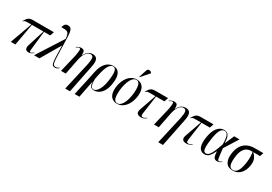

<svg xmlns="http://www.w3.org/2000/svg" viewBox="46 -2004 4882 3442"><g transform="rotate(30 2487.0 -283.0)"><path d="M55 0 218 -453H151Q110 -453 92 -448.5Q74 -444 55 -424L48 -427Q69 -463 88.5 -487.5Q108 -512 134 -524Q160 -536 200 -536H638L610 -453H482L440 -76Q436 -38 438.5 -24.5Q441 -11 455 -11Q463 -11 477 -17.5Q491 -24 516 -44L521 -36Q489 -11 467 -2.5Q445 6 422 6Q396 6 377.5 -5Q359 -16 353.5 -42Q348 -68 362 -112L470 -453H231L150 0Z M536 0 880 -538Q876 -595 864.5 -625Q853 -655 833 -666.5Q813 -678 782.5 -679.5Q752 -681 709 -681Q714 -714 735 -742Q756 -770 798 -770Q850 -770 870.5 -729Q891 -688 894 -586L907 -178Q910 -106 916.5 -70Q923 -34 937 -22.5Q951 -11 977 -11Q994 -11 1012.5 -18.5Q1031 -26 1045 -38L1049 -29Q1034 -14 1013.5 -4Q993 6 972 6Q942 6 925 -7Q908 -20 900.5 -58Q893 -96 890 -172L884 -399H881L647 0Z M1319 237 1451 -346Q1470 -440 1461 -482Q1452 -524 1406 -524Q1352 -524 1313.5 -468.5Q1275 -413 1256 -321L1193 0H1095L1183 -371Q1198 -460 1197.5 -491Q1197 -522 1174 -522Q1150 -522 1114 -495L1110 -504Q1133 -520 1156 -529.5Q1179 -539 1206 -539Q1253 -539 1267 -513.5Q1281 -488 1276 -428H1280Q1315 -499 1355.5 -522Q1396 -545 1441 -545Q1508 -545 1531.5 -498.5Q1555 -452 1535 -349L1417 237Z M1514 237 1584 -79 1625 -277Q1652 -408 1714.5 -477Q1777 -546 1866 -546Q1954 -546 1992.5 -478Q2031 -410 2012 -275Q1999 -178 1964.5 -115Q1930 -52 1881 -21Q1832 10 1777 10Q1736 10 1710.5 -16.5Q1685 -43 1683 -117H1681L1612 237ZM1764 -1Q1794 -1 1826 -31.5Q1858 -62 1883.5 -122Q1909 -182 1922 -272Q1942 -411 1928.5 -473.5Q1915 -536 1865 -536Q1819 -536 1780.5 -474Q1742 -412 1715 -281L1694 -179Q1690 -1 1764 -1Z M2254 10Q2180 10 2134.5 -39Q2089 -88 2089 -189Q2089 -233 2099 -282Q2109 -331 2129.5 -378Q2150 -425 2182 -463Q2214 -501 2257 -523.5Q2300 -546 2355 -546Q2400 -546 2437 -525.5Q2474 -505 2496 -461Q2518 -417 2518 -347Q2518 -304 2508 -255Q2498 -206 2477.5 -159Q2457 -112 2425.5 -74Q2394 -36 2351.5 -13Q2309 10 2254 10ZM2257 0Q2292 0 2319.5 -23.5Q2347 -47 2367.5 -86.5Q2388 -126 2401.5 -175.5Q2415 -225 2422 -277Q2429 -329 2429 -376Q2429 -459 2409 -497.5Q2389 -536 2349 -536Q2308 -536 2275.5 -500.5Q2243 -465 2221 -408Q2199 -351 2187.5 -285Q2176 -219 2176 -157Q2176 -70 2197.5 -35Q2219 0 2257 0ZM2372 -606 2363 -610 2414 -766Q2422 -792 2439.5 -799.5Q2457 -807 2477 -800Q2497 -793 2512 -776L2510 -764Z M2749 6Q2695 6 2671 -22Q2647 -50 2670 -115L2788 -453H2683Q2642 -453 2624 -448.5Q2606 -444 2587 -424L2580 -427Q2601 -463 2620.5 -487.5Q2640 -512 2666 -524Q2692 -536 2732 -536H3001L2973 -453H2801L2748 -82Q2743 -45 2748.5 -28Q2754 -11 2782 -11Q2799 -11 2817.5 -20.5Q2836 -30 2853 -44L2858 -36Q2826 -11 2802.5 -2.5Q2779 6 2749 6Z M3244 237 3376 -346Q3395 -440 3386 -482Q3377 -524 3331 -524Q3277 -524 3238.5 -468.5Q3200 -413 3181 -321L3118 0H3020L3108 -371Q3123 -460 3122.5 -491Q3122 -522 3099 -522Q3075 -522 3039 -495L3035 -504Q3058 -520 3081 -529.5Q3104 -539 3131 -539Q3178 -539 3192 -513.5Q3206 -488 3201 -428H3205Q3240 -499 3280.5 -522Q3321 -545 3366 -545Q3433 -545 3456.5 -498.5Q3480 -452 3460 -349L3342 237Z M3690 6Q3636 6 3612 -22Q3588 -50 3611 -115L3729 -453H3624Q3583 -453 3565 -448.5Q3547 -444 3528 -424L3521 -427Q3542 -463 3561.5 -487.5Q3581 -512 3607 -524Q3633 -536 3673 -536H3942L3914 -453H3742L3689 -82Q3684 -45 3689.5 -28Q3695 -11 3723 -11Q3740 -11 3758.5 -20.5Q3777 -30 3794 -44L3799 -36Q3767 -11 3743.5 -2.5Q3720 6 3690 6Z M4067 10Q4019 10 3986.5 -17Q3954 -44 3942 -102.5Q3930 -161 3943 -257Q3964 -402 4022 -474.5Q4080 -547 4161 -547Q4196 -547 4222.5 -531Q4249 -515 4265.5 -472.5Q4282 -430 4285 -351H4290L4370 -536H4481L4302 -251Q4310 -171 4315.5 -123Q4321 -75 4326.5 -51Q4332 -27 4338.5 -19Q4345 -11 4355 -11Q4369 -11 4386 -20.5Q4403 -30 4413 -38L4417 -29Q4402 -17 4379.5 -5.5Q4357 6 4325 6Q4278 6 4259.5 -27.5Q4241 -61 4236 -146H4232Q4203 -79 4165.5 -34.5Q4128 10 4067 10ZM4083 -16Q4120 -16 4149 -50.5Q4178 -85 4205.5 -150Q4233 -215 4265 -307Q4264 -431 4243 -483.5Q4222 -536 4174 -536Q4124 -536 4090.5 -477Q4057 -418 4037 -274Q4023 -179 4023.5 -122Q4024 -65 4039 -40.5Q4054 -16 4083 -16Z M4649 10Q4551 10 4508.5 -59Q4466 -128 4483 -247Q4497 -350 4540.5 -413.5Q4584 -477 4649 -506.5Q4714 -536 4792 -536H4974L4949 -461H4807Q4852 -424 4875.5 -370Q4899 -316 4888 -238Q4878 -168 4848.5 -112Q4819 -56 4769 -23Q4719 10 4649 10ZM4652 0Q4706 0 4742.5 -56Q4779 -112 4797 -235Q4808 -313 4805 -375Q4802 -437 4793 -461H4759Q4721 -461 4682.5 -442Q4644 -423 4614 -375.5Q4584 -328 4572 -244Q4555 -121 4572 -60.5Q4589 0 4652 0Z"/></g></svg>

Font: Noto Serif Display Condensed
Style: Italic
Weight: 400
Width: 3
Italic angle: -12°
Designer: Monotype Design Team
Foundry: Monotype Imaging Inc.
Version: Version 2.009